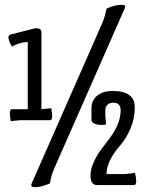

<svg xmlns="http://www.w3.org/2000/svg" viewBox="-20 -773 604 802"><path d="M488 -753Q508 -753 501 -738L206 -68Q192 -36 189 -7Q151 9 126 9Q106 9 112 -6L407 -676Q419 -705 425 -737Q461 -753 488 -753ZM132 -655Q153 -655 153 -638V-317H154L194 -321Q198 -301 198 -286Q198 -271 188 -271H65L25 -267Q21 -287 21 -302Q21 -317 31 -317H96V-598L74 -595Q46 -589 31 -578Q20 -591 15 -615Q15 -626 25 -629L123 -654Q127 -655 132 -655ZM425 -46H504L544 -51Q549 -30 549 -15Q549 0 539 0H384Q374 0 366 -8.5Q358 -17 358 -41Q358 -65 371 -94.5Q384 -124 402.5 -148.5Q421 -173 440 -198Q484 -258 484 -312Q484 -344 453 -344Q438 -344 429 -335.5Q420 -327 420 -313V-292L423 -253Q413 -251 402.5 -251Q392 -251 382 -254Q362 -259 362 -273V-320Q362 -354 386 -373.5Q410 -393 451 -393Q543 -393 543 -325Q543 -277 524.5 -235Q506 -193 484 -168Q425 -101 425 -46Z"/></svg>

Font: Medula One
Style: Regular
Weight: 400
Designer: Luciano Vergara
Foundry: Luciano Vergara
Version: Version 1.002